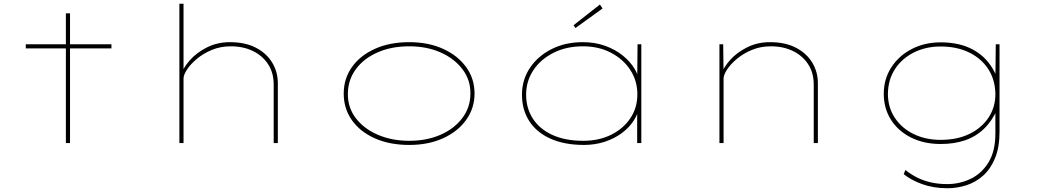

<svg xmlns="http://www.w3.org/2000/svg" viewBox="-20 -760 5530 1020"><path d="M330 0V-689H352V0ZM117 -503V-525H572V-503Z M933 0V-740H955V-364L941 -360Q953 -400 989 -440.5Q1025 -481 1080 -508.5Q1135 -536 1201 -536Q1283 -536 1339.5 -506.5Q1396 -477 1426 -427.5Q1456 -378 1456 -318V0H1434V-311Q1434 -373 1404.5 -418.5Q1375 -464 1323.5 -489Q1272 -514 1206 -514Q1152 -514 1106 -495Q1060 -476 1026 -447.5Q992 -419 973.5 -390.5Q955 -362 955 -343V0H944Q929 0 926 0Q923 0 933 0Z M2154 10Q2050 10 1971.5 -25Q1893 -60 1849.5 -121.5Q1806 -183 1806 -263Q1806 -342 1849.5 -403.5Q1893 -465 1971.5 -500.5Q2050 -536 2154 -536Q2256 -536 2334 -500.5Q2412 -465 2456.5 -403.5Q2501 -342 2501 -263Q2501 -185 2456.5 -123Q2412 -61 2334 -25.5Q2256 10 2154 10ZM2154 -12Q2246 -12 2319 -43.5Q2392 -75 2435.5 -132Q2479 -189 2479 -263Q2480 -335 2437 -392Q2394 -449 2320.5 -481.5Q2247 -514 2154 -514Q2059 -514 1985.5 -481.5Q1912 -449 1870.5 -392.5Q1829 -336 1828 -263Q1827 -189 1870 -132.5Q1913 -76 1987.5 -44Q2062 -12 2154 -12Z M3083 10Q2978 10 2904 -23.5Q2830 -57 2791.5 -117Q2753 -177 2753 -257Q2753 -336 2795 -399Q2837 -462 2910 -499Q2983 -536 3076 -536Q3141 -536 3195 -516.5Q3249 -497 3288.5 -465Q3328 -433 3351 -395Q3374 -357 3375 -321L3365 -320L3367 -525H3387V0H3365V-192L3379 -210Q3374 -163 3349 -123Q3324 -83 3283.5 -53Q3243 -23 3191.5 -6.5Q3140 10 3083 10ZM3079 -12Q3162 -12 3226.5 -44Q3291 -76 3328.5 -131.5Q3366 -187 3366 -259Q3366 -330 3329 -387.5Q3292 -445 3226.5 -479.5Q3161 -514 3077 -514Q2989 -514 2920.5 -479.5Q2852 -445 2813.5 -387Q2775 -329 2775 -257Q2775 -185 2811 -129.5Q2847 -74 2915 -43Q2983 -12 3079 -12ZM3037 -611 3027 -626 3167 -736 3181 -715Z M3802 0V-525H3822L3824 -364L3810 -360Q3822 -400 3858 -440.5Q3894 -481 3949 -508.5Q4004 -536 4070 -536Q4152 -536 4208.5 -506.5Q4265 -477 4295 -427.5Q4325 -378 4325 -318V0H4303V-311Q4303 -373 4273.5 -418.5Q4244 -464 4192.5 -489Q4141 -514 4075 -514Q4021 -514 3975 -495Q3929 -476 3895 -447.5Q3861 -419 3842.5 -390.5Q3824 -362 3824 -343V0H3814Q3812 0 3809 0Q3806 0 3802 0Z M5014 240Q4939 240 4878.5 218Q4818 196 4781 165L4790 143Q4817 165 4850 182Q4883 199 4923.5 208.5Q4964 218 5012 218Q5078 218 5136.5 190Q5195 162 5231.5 102.5Q5268 43 5268 -51V-183H5280Q5250 -116 5206 -74.5Q5162 -33 5105 -14Q5048 5 4977 5Q4889 5 4820.5 -29Q4752 -63 4713.5 -123.5Q4675 -184 4675 -262Q4675 -340 4715 -402Q4755 -464 4823.5 -499.5Q4892 -535 4977 -535Q5019 -535 5057.5 -528Q5096 -521 5129.5 -506Q5163 -491 5191 -468.5Q5219 -446 5241.5 -414Q5264 -382 5280 -341L5268 -342L5270 -525H5290V-61Q5290 22 5266.5 79.5Q5243 137 5203.5 172.5Q5164 208 5114.5 224Q5065 240 5014 240ZM4977 -17Q5066 -17 5131 -49Q5196 -81 5232 -136Q5268 -191 5268 -260Q5267 -336 5230 -393Q5193 -450 5128 -481.5Q5063 -513 4977 -513Q4899 -513 4835.5 -481.5Q4772 -450 4735 -393.5Q4698 -337 4697 -262Q4697 -190 4733.5 -134.5Q4770 -79 4833.5 -48Q4897 -17 4977 -17Z"/></svg>

Font: Lexend Zetta Thin
Style: Regular
Weight: 250
Version: Version 1.007